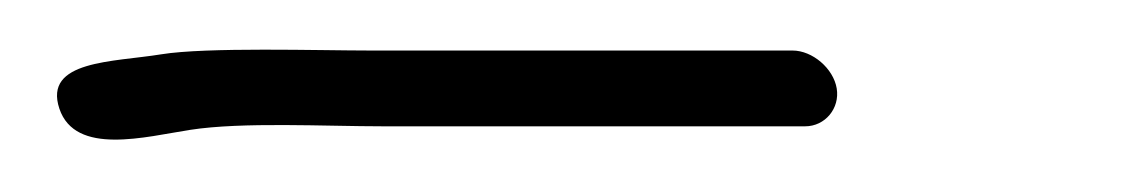

<svg xmlns="http://www.w3.org/2000/svg" viewBox="-20 -322 448 76"><path d="M311.2 -287C309.9 -294.9 301.6 -302 293.7 -302H126.7C106.3 -302 61.7 -303.4 43.8 -300.5C24.9 -297.4 -2.9 -298.2 3.5 -279C9.8 -260.2 37.7 -267.9 55.3 -270.6C76 -273.8 108.6 -272 131.7 -272H298.7C306.6 -272 312.5 -279.1 311.2 -287Z"/></svg>

Font: MewTooHand
Style: Lta
Weight: 400
Designer: Mew Too, Robert Jablonski
Version: Version 0.77